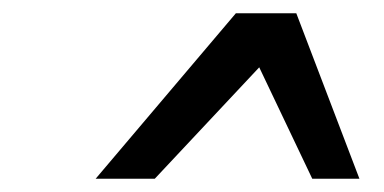

<svg xmlns="http://www.w3.org/2000/svg" viewBox="-20 -760 578 289"><path d="M213 -491H124L335 -740H426L521 -491H450L351 -699H408Z"/></svg>

Font: Instrument Sans Medium
Style: Italic
Weight: 500
Italic angle: -13°
Designer: Rodrigo Fuenzalida
Foundry: fragTYPE
Version: Version 1.000;gftools[0.9.28]